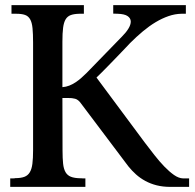

<svg xmlns="http://www.w3.org/2000/svg" viewBox="-20 -731 764 751"><path d="M24.9 -710.9H308.1V-677.2H291Q270 -676.8 257.1 -672.1Q244.1 -667.5 236.8 -655.5Q229.5 -643.6 226.8 -622.3Q224.1 -601.1 224.1 -567.9V-390.1Q238.3 -391.1 251.2 -396.2Q264.2 -401.4 275.9 -409.2Q287.6 -417 298.3 -426.5Q309.1 -436 318.4 -445.3L457.5 -588.4Q472.7 -603.5 482.2 -618.9Q491.7 -634.3 491.5 -647Q491.2 -659.7 479.2 -668Q467.3 -676.3 439.9 -677.2L422.9 -677.7V-710.9H707V-677.2H689.9Q664.6 -676.8 639.2 -668Q613.8 -659.2 588.9 -644.3Q564 -629.4 538.8 -608.4Q513.7 -587.4 488.8 -562.5Q483.9 -557.1 474.1 -546.9Q464.4 -536.6 452.1 -523.9Q439.9 -511.2 426.5 -497.3Q413.1 -483.4 400.1 -470.2Q387.2 -457 376 -445.8Q364.7 -434.6 357.4 -427.7L546.4 -173.3Q564.5 -149.4 584 -124.5Q603.5 -99.6 622.8 -79.6Q642.1 -59.6 660.6 -46.6Q679.2 -33.7 695.8 -33.2H719.7V0H646.5Q617.2 0 593 -6.1Q568.8 -12.2 548.6 -23.2Q528.3 -34.2 512 -48.8Q495.6 -63.5 481.9 -80.6L295.9 -327.6Q286.1 -341.3 273.9 -344.7Q261.7 -348.1 245.6 -347.7H224.1L224.6 -142.6Q224.6 -111.8 226.8 -91.1Q229 -70.3 236.3 -57.6Q243.7 -44.9 257.3 -39.6Q271 -34.2 293.9 -33.7Q295.4 -33.7 297.9 -33.7Q300.3 -33.7 303.7 -33.2H314V0H20V-33.2Q23.4 -33.2 30.5 -33.2Q37.6 -33.2 39.6 -34.2Q61.5 -34.2 75.2 -39.3Q88.9 -44.4 96.4 -56.9Q104 -69.3 106.7 -90.3Q109.4 -111.3 109.4 -143.1V-564Q109.4 -598.6 107.2 -620.8Q105 -643.1 97.9 -655.5Q90.8 -668 77.9 -672.6Q64.9 -677.2 43.5 -677.2H24.9Z"/></svg>

Font: VarendraSemibold
Style: Regular
Weight: 600
Designer: Jacob Thomas
Foundry: Bangla Type Foundry
Version: Version 1.008